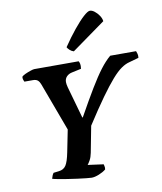

<svg xmlns="http://www.w3.org/2000/svg" viewBox="-103 -1074 973 1156"><g transform="rotate(-10 383.0 -496.0)"><path d="M363 0Q355 0 331.5 -2.5Q308 -5 277 -9Q246 -13 215 -18Q184 -23 160 -27.5Q136 -32 127 -35Q133 -58 142 -69L175 -73Q204 -76 218.5 -98Q233 -120 244 -176L271 -311L162 -605Q156 -622 146 -631Q136 -640 117 -640H64Q62 -644 59 -652Q56 -660 57 -671Q63 -678 79.5 -685.5Q96 -693 112.5 -698.5Q129 -704 136 -704H407Q411 -698 413.5 -687Q416 -676 413 -657L357 -645Q336 -641 323 -627.5Q310 -614 310 -594Q310 -581 315 -562L370 -367H373Q427 -464 466.5 -529.5Q506 -595 537.5 -636.5Q569 -678 600 -704H758Q761 -698 764 -686.5Q767 -675 765 -662L708 -646Q683 -640 657 -622Q631 -604 598.5 -567Q566 -530 521 -467.5Q476 -405 414 -309L383 -148Q378 -122 368 -104.5Q358 -87 352 -80L448 -67Q448 -63 450.5 -55.5Q453 -48 451 -35Q434 -21 408 -10.5Q382 0 363 0ZM389 -768Q375 -772 364.5 -782Q354 -792 350 -800Q388 -856 423.5 -899.5Q459 -943 486 -967.5Q513 -992 526 -992Q539 -992 554 -980.5Q569 -969 581 -951.5Q593 -934 595 -916Z"/></g></svg>

Font: Texturina ExtraBold
Style: Italic
Weight: 800
Italic angle: -11°
Designer: Guillermo Torres Carreño
Foundry: Omnibus-Type
Version: Version 1.002; ttfautohint (v1.8.3)